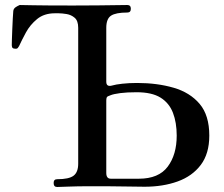

<svg xmlns="http://www.w3.org/2000/svg" viewBox="-20 -746 892 766"><path d="M208 0Q194 0 194 -16Q194 -31 208 -31Q255 -31 273.5 -45Q292 -59 292 -93V-635Q292 -663 278 -675Q264 -687 245.5 -690Q227 -693 214 -693H199Q156 -693 128 -670Q100 -647 83.5 -616.5Q67 -586 56 -562Q51 -553 47 -552Q43 -551 38 -552Q37 -552 37 -552Q30 -553 28.5 -557.5Q27 -562 27 -566Q27 -570 27.5 -588Q28 -606 29 -629Q30 -652 31 -672.5Q32 -693 33 -702Q34 -712 43.5 -718Q53 -724 57 -725Q58 -726 58 -726Q64 -726 113.5 -725Q163 -724 271 -724Q322 -724 369.5 -724.5Q417 -725 449.5 -725.5Q482 -726 488 -726Q502 -726 502 -711Q502 -696 488 -696Q442 -696 423 -683.5Q404 -671 404 -635V-420Q404 -398 428 -405Q441 -409 468 -412Q495 -415 527 -415Q607 -415 672.5 -396Q738 -377 776.5 -331.5Q815 -286 815 -205Q815 -133 781 -88Q747 -43 688.5 -22Q630 -1 557 -1Q534 -1 480.5 -2Q427 -3 344 -3Q287 -3 253 -1.5Q219 0 208 0ZM422 -33H534Q613 -33 649 -81Q685 -129 685 -205Q685 -257 670 -296Q655 -335 620.5 -356.5Q586 -378 525 -378Q486 -378 459.5 -374.5Q433 -371 421 -366Q408 -362 406 -357.5Q404 -353 404 -345V-56Q404 -33 422 -33Z"/></svg>

Font: Zen Old Mincho
Style: Bold
Weight: 700
Designer: Yoshimichi Ohira
Foundry: Positype
Version: Version 1.500